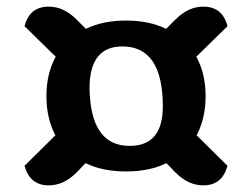

<svg xmlns="http://www.w3.org/2000/svg" viewBox="-20 -662 760 579"><path d="M471 -341Q471 -522 349 -522Q250 -522 250 -396Q250 -385 251 -372Q261 -222 371 -222Q471 -222 471 -341ZM572 -491Q600 -440 600 -372.5Q600 -305 573 -254L666 -162Q650 -103 593 -103Q547 -103 508 -143L482 -170Q431 -145 360 -145Q289 -145 238 -170L212 -143Q173 -103 127 -103Q70 -103 54 -162L147 -254Q120 -305 120 -372.5Q120 -440 148 -491L54 -583Q69 -642 127 -642Q173 -642 212 -602L239 -575Q290 -600 360 -600Q430 -600 481 -575L508 -602Q547 -642 593 -642Q651 -642 666 -583Z"/></svg>

Font: Laila
Style: Bold
Weight: 700
Designer: Hitesh Malaviya
Foundry: Indian Type Foundry
Version: Version 1.302;PS 1.0;hotconv 1.0.78;makeotf.lib2.5.61930; tt